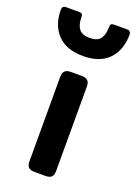

<svg xmlns="http://www.w3.org/2000/svg" viewBox="-173 -807 617 866"><g transform="rotate(20 135.0 -373.5)"><path d="M-30 -729Q-30 -737 -25.5 -742Q-21 -747 -14 -747H52Q62 -747 65.5 -742.5Q69 -738 69 -728Q69 -692 84 -672.5Q99 -653 135 -653Q172 -653 186.5 -672.5Q201 -692 201 -728Q201 -738 204.5 -742.5Q208 -747 218 -747H284Q291 -747 295.5 -742Q300 -737 300 -729Q300 -655 258 -610.5Q216 -566 135 -566Q54 -566 12 -610.5Q-30 -655 -30 -729ZM71 -36V-443Q71 -462 80 -471Q89 -480 109 -480H161Q181 -480 190 -471Q199 -462 199 -443V-36Q199 -18 190.5 -9Q182 0 161 0H109Q89 0 80 -9Q71 -18 71 -36Z"/></g></svg>

Font: Mitr
Style: Regular
Weight: 400
Designer: Thanarat Vachiruckul
Foundry: Cadson Demak
Version: Version 1.002